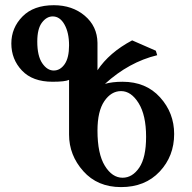

<svg xmlns="http://www.w3.org/2000/svg" viewBox="-20 -723 753 752"><path d="M460 -26.9Q498.5 -26.9 525.4 -66.4Q552.2 -106 552.2 -187Q552.2 -272 522.9 -319.1Q493.7 -366.2 454.1 -366.2Q415.5 -366.2 388.7 -326.9Q361.8 -287.6 361.8 -211.4Q361.8 -120.6 390.6 -73.7Q419.4 -26.9 460 -26.9ZM190.4 -446.8Q215.8 -446.8 233.2 -471.7Q250.5 -496.6 250.5 -545.4Q250.5 -594.7 232.7 -626.7Q214.8 -658.7 186.5 -658.7Q162.6 -658.7 144.3 -634.5Q126 -610.4 126 -560.1Q126 -503.9 145.5 -475.3Q165 -446.8 190.4 -446.8ZM454.1 9.8Q361.8 9.8 306.2 -52.7Q250.5 -115.2 250.5 -195.8V-410.2Q234.9 -402.8 186 -402.8Q107.4 -402.8 65.9 -446.8Q24.4 -490.7 24.4 -552.7Q24.4 -613.8 67.9 -658.2Q111.3 -702.6 190.9 -702.6Q263.2 -702.6 312 -661.4Q360.8 -620.1 361.8 -555.2V-447.8Q407.7 -517.1 497.6 -564.9L590.3 -524.4L595.7 -506.8Q484.9 -480 391.1 -394.5Q419.9 -402.8 460 -402.8Q551.8 -402.8 606.9 -341.8Q662.1 -280.8 662.1 -198.2Q662.1 -111.3 605.2 -50.8Q548.3 9.8 454.1 9.8Z"/></svg>

Font: Kelvinch
Style: Bold
Weight: 700
Designer: Paul James Miller
Foundry: High-Logic / Made with FontCreator
Version: Version 3.501;March 28, 2021;FontCreator 13.0.0.2683 64-bit